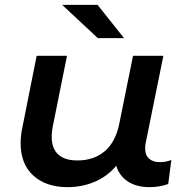

<svg xmlns="http://www.w3.org/2000/svg" viewBox="-20 -764 769 791"><path d="M686 -105 673 -6Q638 7 596 7Q542 7 506.5 -16.5Q471 -40 459 -81Q422 -37 370 -15Q318 7 258 7Q170 7 117.5 -40.5Q65 -88 65 -174Q65 -206 72 -238L131 -534H256L197 -241Q193 -221 193 -200Q193 -153 219.5 -128Q246 -103 299 -103Q367 -103 412 -141.5Q457 -180 472 -257L528 -534H653L580 -174Q578 -166 578 -152Q578 -125 594 -110.5Q610 -96 639 -96Q664 -96 686 -105ZM236 -744H382L491 -607H383Z"/></svg>

Font: Montserrat Alternates SemiBold
Style: Italic
Weight: 600
Italic angle: -11.3°
Designer: Julieta Ulanovsky
Foundry: Julieta Ulanovsky
Version: Version 7.200